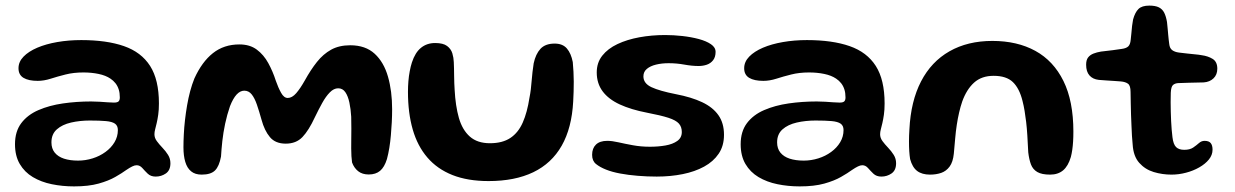

<svg xmlns="http://www.w3.org/2000/svg" viewBox="-20 -612 4406 685"><path d="M244 53Q202.5 53 164.8 45.2Q127 37.5 97.2 19.8Q67.5 2 50.5 -27Q33.5 -56 33.5 -97.5Q33.5 -143 56 -172.8Q78.5 -202.5 117.2 -219.2Q156 -236 204.5 -243Q253 -250 305 -250Q320 -250 335.5 -249Q351 -248 364.2 -247Q377.5 -246 386.5 -246Q398.5 -246 403 -250.2Q407.5 -254.5 407.5 -264.5Q407.5 -280.5 403.5 -293Q399.5 -305.5 392 -315Q384.5 -324.5 374 -331.5Q357 -343 331.8 -348.2Q306.5 -353.5 277.5 -353.5Q242.5 -353.5 213.8 -346.2Q185 -339 160.8 -331.2Q136.5 -323.5 114.5 -323.5Q82 -323.5 64 -334.2Q46 -345 46 -368.5Q46 -391.5 64 -410Q82 -428.5 113 -441.8Q144 -455 184.5 -462Q225 -469 270 -469Q360.5 -469 422.2 -447.5Q484 -426 515.5 -376.8Q547 -327.5 547 -243Q547 -220 544.5 -202.8Q542 -185.5 539 -172.8Q536 -160 533.5 -150.5Q531 -141 531 -133Q531 -120 539.5 -108.5Q548 -97 559.5 -85Q571 -73 579.5 -59.5Q588 -46 588 -29.5Q588 -4.5 571.8 6.8Q555.5 18 535.5 18Q518 18 507.2 7.8Q496.5 -2.5 487.8 -12.5Q479 -22.5 467.5 -22.5Q460.5 -22.5 451.8 -18.2Q443 -14 430.5 -5.5Q415.5 5.5 391.5 19.2Q367.5 33 331.8 43Q296 53 244 53ZM258.5 -39Q285 -39 310.5 -47Q336 -55 356.2 -69.8Q376.5 -84.5 388.5 -104.5Q400.5 -124.5 400.5 -148Q400.5 -163.5 390.2 -170.8Q380 -178 358 -180Q336 -182 300.5 -182Q265 -182 233.5 -174.8Q202 -167.5 182.8 -150.5Q163.5 -133.5 163.5 -104Q163.5 -82 175.2 -67.5Q187 -53 208.2 -46Q229.5 -39 258.5 -39Z M699.5 11Q676 11 661.8 -0.8Q647.5 -12.5 641 -34.5Q634.5 -56.5 634.5 -86.5Q634.5 -108 635.8 -132.8Q637 -157.5 640 -183.8Q643 -210 647.5 -236.2Q652 -262.5 658.5 -286.8Q665 -311 673.5 -332Q700.5 -391.5 739.8 -422.5Q779 -453.5 834 -453.5Q871.5 -453.5 896.2 -435Q921 -416.5 937.2 -386.8Q953.5 -357 964 -324Q972.5 -299.5 982.8 -281Q993 -262.5 1006.5 -262.5Q1022 -262.5 1036.8 -279.5Q1051.5 -296.5 1067.5 -325Q1088.5 -363 1110.8 -391Q1133 -419 1161.5 -434.8Q1190 -450.5 1229.5 -450.5Q1284 -450.5 1316.8 -420.2Q1349.5 -390 1364.2 -338.5Q1379 -287 1379 -222.5Q1379 -200 1377.8 -176.2Q1376.5 -152.5 1374.5 -129.2Q1372.5 -106 1369 -84.5Q1365.5 -63 1360.5 -44.5Q1351.5 -15.5 1336 -2.5Q1320.5 10.5 1295.5 10.5Q1272.5 10.5 1257.8 -1.2Q1243 -13 1236 -32.5Q1234.5 -42.5 1233.8 -55Q1233 -67.5 1233 -82.5Q1233 -97.5 1233.2 -115Q1233.5 -132.5 1233.5 -152.8Q1233.5 -173 1233 -195.5Q1231.5 -223 1226.5 -246.2Q1221.5 -269.5 1212 -283.2Q1202.5 -297 1186.5 -297Q1171 -297 1156.8 -282.5Q1142.5 -268 1129.5 -244.5Q1116.5 -221 1103.5 -194Q1081.5 -146.5 1059 -123Q1036.5 -99.5 999.5 -99.5Q962.5 -99.5 943 -122.8Q923.5 -146 913 -185Q904.5 -215.5 896.5 -238.8Q888.5 -262 878 -275.2Q867.5 -288.5 851.5 -288.5Q837 -288.5 824.2 -274.8Q811.5 -261 800.5 -233Q790 -202.5 783.2 -170.5Q776.5 -138.5 773.2 -108.8Q770 -79 768.5 -53.5Q762 -18.5 747 -3.8Q732 11 699.5 11Z M1723 34Q1648.5 34 1594.2 12.5Q1540 -9 1504.8 -50Q1469.5 -91 1452.5 -150Q1435.5 -209 1435.5 -284.5Q1435.5 -303.5 1437 -322Q1438.5 -340.5 1441.8 -357.8Q1445 -375 1449.5 -389Q1461 -424.5 1482 -441.5Q1503 -458.5 1532.5 -458.5Q1561 -458.5 1575 -448Q1589 -437.5 1593.8 -421.8Q1598.5 -406 1599 -390.5Q1599.5 -380 1599.8 -367.2Q1600 -354.5 1600.2 -341Q1600.5 -327.5 1600.8 -315Q1601 -302.5 1602 -292Q1605 -234 1617.2 -191.2Q1629.5 -148.5 1656.2 -124.8Q1683 -101 1728 -101Q1772.5 -101 1800.8 -119.8Q1829 -138.5 1845 -174.8Q1861 -211 1869 -263.5Q1872 -278 1873.8 -293.2Q1875.5 -308.5 1876.8 -324Q1878 -339.5 1879.8 -355Q1881.5 -370.5 1884 -386Q1891 -419 1908.2 -437.8Q1925.5 -456.5 1959 -456.5Q1987.5 -456.5 2002.5 -439Q2017.5 -421.5 2023.5 -390.5Q2025 -373.5 2026 -356Q2027 -338.5 2027 -320.8Q2027 -303 2026.5 -285.2Q2026 -267.5 2025 -250Q2020 -155.5 1984 -92.2Q1948 -29 1882.5 2.5Q1817 34 1723 34Z M2323 18Q2289 18 2255.2 15.2Q2221.5 12.5 2192.2 7Q2163 1.5 2142 -7Q2120.5 -15.5 2106.5 -26.8Q2092.5 -38 2092.5 -59.5Q2092.5 -83 2106.2 -96.2Q2120 -109.5 2146.5 -109.5Q2164 -109.5 2186.8 -104.2Q2209.5 -99 2238 -93.8Q2266.5 -88.5 2299 -88.5Q2328.5 -88.5 2354.2 -93Q2380 -97.5 2396.2 -109Q2412.5 -120.5 2412.5 -141Q2412.5 -159.5 2402 -171.2Q2391.5 -183 2364.5 -191.8Q2337.5 -200.5 2288 -210Q2231 -221 2191 -239.5Q2151 -258 2130 -286.2Q2109 -314.5 2109 -353.5Q2109 -388.5 2128.8 -413.5Q2148.5 -438.5 2183 -454.8Q2217.5 -471 2261.2 -479Q2305 -487 2353 -487Q2383 -487 2414.5 -483.5Q2446 -480 2473 -472.8Q2500 -465.5 2516.5 -454.2Q2533 -443 2533 -427Q2533 -408.5 2524.2 -397.2Q2515.5 -386 2501.8 -381.2Q2488 -376.5 2472.5 -376.5Q2449 -376.5 2421.5 -381.5Q2394 -386.5 2365.5 -386.5Q2341 -386.5 2320.5 -381.5Q2300 -376.5 2287.8 -366.2Q2275.5 -356 2275.5 -339.5Q2275.5 -314.5 2304.2 -301Q2333 -287.5 2391.5 -276Q2446.5 -265.5 2484.8 -247.5Q2523 -229.5 2543 -201.2Q2563 -173 2563 -131Q2563 -91.5 2544 -63.5Q2525 -35.5 2492 -17.5Q2459 0.5 2415.8 9.2Q2372.5 18 2323 18Z M2833 53Q2791.5 53 2753.8 45.2Q2716 37.5 2686.2 19.8Q2656.5 2 2639.5 -27Q2622.5 -56 2622.5 -97.5Q2622.5 -143 2645 -172.8Q2667.5 -202.5 2706.2 -219.2Q2745 -236 2793.5 -243Q2842 -250 2894 -250Q2909 -250 2924.5 -249Q2940 -248 2953.2 -247Q2966.5 -246 2975.5 -246Q2987.5 -246 2992 -250.2Q2996.5 -254.5 2996.5 -264.5Q2996.5 -280.5 2992.5 -293Q2988.5 -305.5 2981 -315Q2973.5 -324.5 2963 -331.5Q2946 -343 2920.8 -348.2Q2895.5 -353.5 2866.5 -353.5Q2831.5 -353.5 2802.8 -346.2Q2774 -339 2749.8 -331.2Q2725.5 -323.5 2703.5 -323.5Q2671 -323.5 2653 -334.2Q2635 -345 2635 -368.5Q2635 -391.5 2653 -410Q2671 -428.5 2702 -441.8Q2733 -455 2773.5 -462Q2814 -469 2859 -469Q2949.5 -469 3011.2 -447.5Q3073 -426 3104.5 -376.8Q3136 -327.5 3136 -243Q3136 -220 3133.5 -202.8Q3131 -185.5 3128 -172.8Q3125 -160 3122.5 -150.5Q3120 -141 3120 -133Q3120 -120 3128.5 -108.5Q3137 -97 3148.5 -85Q3160 -73 3168.5 -59.5Q3177 -46 3177 -29.5Q3177 -4.5 3160.8 6.8Q3144.5 18 3124.5 18Q3107 18 3096.2 7.8Q3085.5 -2.5 3076.8 -12.5Q3068 -22.5 3056.5 -22.5Q3049.5 -22.5 3040.8 -18.2Q3032 -14 3019.5 -5.5Q3004.5 5.5 2980.5 19.2Q2956.5 33 2920.8 43Q2885 53 2833 53ZM2847.5 -39Q2874 -39 2899.5 -47Q2925 -55 2945.2 -69.8Q2965.5 -84.5 2977.5 -104.5Q2989.5 -124.5 2989.5 -148Q2989.5 -163.5 2979.2 -170.8Q2969 -178 2947 -180Q2925 -182 2889.5 -182Q2854 -182 2822.5 -174.8Q2791 -167.5 2771.8 -150.5Q2752.5 -133.5 2752.5 -104Q2752.5 -82 2764.2 -67.5Q2776 -53 2797.2 -46Q2818.5 -39 2847.5 -39Z M3298 11Q3269.5 11 3252.2 -2Q3235 -15 3227 -44.5Q3225 -57 3224 -72.5Q3223 -88 3223 -107.8Q3223 -127.5 3224.5 -150.5Q3229.5 -251 3266 -321.5Q3302.5 -392 3367.5 -429Q3432.5 -466 3520.5 -466Q3609 -466 3673.8 -430.5Q3738.5 -395 3774 -323.2Q3809.5 -251.5 3809.5 -142.5Q3809.5 -123.5 3808.5 -107.2Q3807.5 -91 3805.5 -77.2Q3803.5 -63.5 3800.5 -52Q3791 -19.5 3772.8 -4.2Q3754.5 11 3726.5 11Q3697 11 3681 1.8Q3665 -7.5 3658.2 -25.2Q3651.5 -43 3648.5 -68.5Q3647 -102.5 3645.2 -129.2Q3643.5 -156 3641 -177Q3638.5 -198 3635.5 -216.2Q3632.5 -234.5 3628 -252Q3617 -296.5 3593.8 -319Q3570.5 -341.5 3525 -341.5Q3482 -341.5 3455.2 -317.2Q3428.5 -293 3413 -250Q3406.5 -231 3401.8 -210.2Q3397 -189.5 3393.5 -166.5Q3390 -143.5 3387.8 -118Q3385.5 -92.5 3383 -64Q3380 -34 3368 -17.8Q3356 -1.5 3338 4.8Q3320 11 3298 11Z M4159.5 11Q4127 11 4096.2 1.8Q4065.5 -7.5 4044.5 -31Q4023.5 -54.5 4021 -96.5Q4019.5 -110.5 4018.5 -127.2Q4017.5 -144 4016.8 -163Q4016 -182 4015.2 -202.2Q4014.5 -222.5 4014.2 -243.2Q4014 -264 4013.5 -284Q4013.5 -306.5 4004.5 -313.2Q3995.5 -320 3978.5 -321.5Q3969 -322.5 3955.2 -323.2Q3941.5 -324 3927 -325Q3912.5 -326 3900 -327Q3878.5 -329.5 3866.8 -343Q3855 -356.5 3855 -381Q3855 -398 3862 -407Q3869 -416 3881 -420.8Q3893 -425.5 3908 -428Q3933 -430.5 3950.2 -433Q3967.5 -435.5 3982 -437.5Q3997.5 -439.5 4005 -446.2Q4012.5 -453 4014 -470Q4015.5 -481 4016.5 -494Q4017.5 -507 4019 -520Q4020.5 -533 4022.5 -542.5Q4029.5 -568 4041.8 -580Q4054 -592 4080.5 -592Q4102 -592 4114.5 -585.8Q4127 -579.5 4133.5 -566.8Q4140 -554 4143.5 -533.5Q4145 -519.5 4146 -508.5Q4147 -497.5 4147.8 -488.2Q4148.5 -479 4149.5 -471Q4150.5 -463 4151.5 -455Q4153 -440 4162 -433.2Q4171 -426.5 4186 -424.5Q4199.5 -423 4214.2 -421.2Q4229 -419.5 4243 -418.2Q4257 -417 4267.5 -415Q4290 -412 4306.5 -401.8Q4323 -391.5 4323 -367Q4323 -345.5 4309.5 -332.5Q4296 -319.5 4274.5 -318Q4246.5 -317 4222 -316.8Q4197.5 -316.5 4183.5 -315.5Q4172.5 -315 4165.2 -309Q4158 -303 4157 -281Q4156.5 -264.5 4156.5 -247.5Q4156.5 -230.5 4157 -213.5Q4157.5 -196.5 4158.2 -180.2Q4159 -164 4160.2 -149.5Q4161.5 -135 4163 -122.5Q4166 -97 4176 -87.2Q4186 -77.5 4205 -77.5Q4225 -77.5 4236.8 -85.5Q4248.5 -93.5 4257.5 -101.5Q4266.5 -109.5 4277.5 -109.5Q4293 -109.5 4299.5 -101.5Q4306 -93.5 4306 -78Q4306 -59 4293 -43Q4280 -27 4258.5 -14.8Q4237 -2.5 4211.2 4.2Q4185.5 11 4159.5 11Z"/></svg>

Font: Gluten Thin Medium
Style: Regular
Weight: 500
Version: Version 1.300